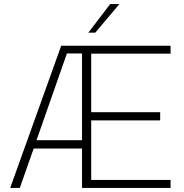

<svg xmlns="http://www.w3.org/2000/svg" viewBox="-20 -921 901 941"><path d="M280 -697H816V-658H427V-371H765V-331H427V-39H816V0H382V-193H145L77 0H30ZM382 -234V-659H308L159 -234ZM520 -901H565L447 -761H413Z"/></svg>

Font: Hanken Grotesk ExtraLight
Style: Regular
Weight: 200
Designer: Alfredo Marco Pradil
Foundry: Hanken Design Co.
Version: Version 3.014